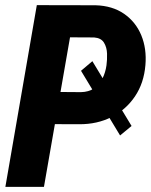

<svg xmlns="http://www.w3.org/2000/svg" viewBox="-20 -731 590 751"><path d="M341.3 -491.7 494.6 -238.3 449.7 -201.2 296.9 -454.1ZM289.6 -245.1 141.6 -245.6 163.6 -371.6 296.4 -370.6Q327.1 -371.1 347.9 -385.5Q368.7 -399.9 380.6 -423.6Q392.6 -447.3 396.5 -475.6Q399.4 -496.6 398.7 -521.2Q397.9 -545.9 386.7 -564.2Q375.5 -582.5 348.1 -584.5L253.9 -585L151.9 0H1L124 -710.9L354 -710.4Q419.9 -708.5 465.6 -676.8Q511.2 -645 532.7 -592.8Q554.2 -540.5 548.8 -476.6Q543 -405.8 507.8 -353.8Q472.7 -301.8 416.3 -273.2Q359.9 -244.6 289.6 -245.1Z"/></svg>

Font: Roboto Condensed ExtraBold
Style: Italic
Weight: 800
Italic angle: -12°
Designer: Christian Robertson
Foundry: Google
Version: Version 3.008; 2023